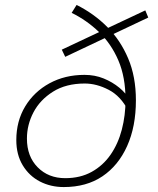

<svg xmlns="http://www.w3.org/2000/svg" viewBox="-20 -745 640 777"><path d="M238 12Q185 12 141.5 -10.5Q98 -33 72 -76Q46 -119 46 -178Q46 -255 82 -314.5Q118 -374 180.5 -408Q243 -442 322 -442Q364 -442 399.5 -427.5Q435 -413 463 -390Q491 -367 505 -340L499 -297Q469 -356 420 -381.5Q371 -407 323 -407Q247 -407 194.5 -374Q142 -341 115.5 -290.5Q89 -240 89 -184Q89 -112 132.5 -68Q176 -24 244 -24Q305 -24 351 -49.5Q397 -75 427.5 -119Q458 -163 473 -220.5Q488 -278 488 -341Q488 -433 459 -500.5Q430 -568 380.5 -615.5Q331 -663 270 -693L290 -725Q360 -690 413.5 -636.5Q467 -583 498.5 -509Q530 -435 530 -339Q530 -233 494.5 -154Q459 -75 394.5 -31.5Q330 12 238 12ZM244 -515 230 -544 568 -703 580 -674Z"/></svg>

Font: Source Code Pro ExtraLight Light
Style: Italic
Weight: 300
Italic angle: -11°
Monospace: yes
Version: Version 1.016;hotconv 1.0.116;makeotfexe 2.5.65601